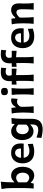

<svg xmlns="http://www.w3.org/2000/svg" viewBox="1834 -2694 1085 4792"><g transform="rotate(-90 2376.0 -298.5)"><path d="M385.7 13.7Q343.3 13.7 299.3 -7.1Q255.4 -27.8 217.8 -70.3H207L190.4 0H65.9Q71.3 -59.6 74.5 -115Q77.6 -170.4 77.6 -238.3V-543Q77.6 -610.4 72.3 -674.8Q66.9 -739.3 54.2 -803.2L236.8 -820.8Q230.5 -755.4 225.8 -686.5Q221.2 -617.7 221.2 -543V-489.3H233.9Q262.2 -520.5 300.3 -541.5Q338.4 -562.5 383.8 -562.5Q457 -562.5 507.3 -524.4Q557.6 -486.3 583.7 -421.4Q609.9 -356.4 609.9 -274.9Q609.9 -198.7 585.4 -132.8Q561 -66.9 511.5 -26.6Q461.9 13.7 385.7 13.7ZM333 -109.9Q377.4 -111.3 406 -134.5Q434.6 -157.7 448.2 -194.6Q461.9 -231.4 461.9 -273.9Q461.9 -340.8 429.7 -387.9Q397.5 -435.1 332 -437Q303.7 -436.5 274.2 -422.4Q244.6 -408.2 221.2 -380.9V-178.7Q266.1 -112.8 333 -109.9Z M994.1 13.7Q890.1 13.7 824.2 -23.4Q758.3 -60.5 726.8 -126Q695.3 -191.4 695.3 -275.9Q695.3 -359.9 725.3 -424.3Q755.4 -488.8 813.7 -525.6Q872.1 -562.5 957.5 -562.5Q1067.4 -562.5 1129.4 -502.4Q1191.4 -442.4 1191.4 -321.3Q1191.4 -300.3 1190.2 -283.2Q1189 -266.1 1186.5 -249.5H834Q840.3 -182.1 883.3 -144.3Q926.3 -106.4 1011.7 -106.4Q1042 -106.4 1088.4 -117.9Q1134.8 -129.4 1176.8 -146L1182.6 -20.5Q1148.4 -11.2 1101.3 1.2Q1054.2 13.7 994.1 13.7ZM1064.9 -316.9Q1067.4 -386.7 1039.3 -424.3Q1011.2 -461.9 959 -463.9Q904.8 -461.4 871.1 -421.6Q837.4 -381.8 833 -314.5Z M1533.2 224.1Q1500 224.1 1461.4 218.8Q1422.9 213.4 1387.9 206.1Q1353 198.7 1329.6 193.4L1338.4 70.8Q1373 84 1409.9 94Q1446.8 104 1476.6 109.4Q1506.3 114.7 1519.5 114.7Q1601.1 114.7 1633.1 76.9Q1665 39.1 1665 -38.6V-80.6H1654.3Q1619.6 -42 1579.6 -22.9Q1539.6 -3.9 1500 -3.9Q1424.3 -3.9 1374.3 -43.9Q1324.2 -84 1299.6 -148.2Q1274.9 -212.4 1274.9 -284.7Q1274.9 -361.3 1300.8 -424.1Q1326.7 -486.8 1376.7 -524.4Q1426.8 -562 1500 -562Q1549.3 -562 1590.8 -538.6Q1632.3 -515.1 1663.6 -479H1675.8L1683.6 -547.9L1826.2 -555.2Q1807.1 -421.9 1807.1 -293.5V-46.9Q1807.1 33.7 1782 94.7Q1756.8 155.8 1697 189.9Q1637.2 224.1 1533.2 224.1ZM1551.8 -122.1Q1619.1 -124.5 1662.1 -188V-380.9Q1639.6 -407.7 1610.4 -422.1Q1581.1 -436.5 1552.7 -437Q1487.3 -435.1 1454.8 -389.2Q1422.4 -343.3 1422.4 -279.3Q1422.4 -238.8 1436.3 -203.4Q1450.2 -168 1479 -145.8Q1507.8 -123.5 1551.8 -122.1Z M1950.7 0Q1956.5 -59.6 1959.5 -115Q1962.4 -170.4 1962.4 -238.3V-293Q1962.4 -355 1957 -418.7Q1951.7 -482.4 1938 -547.4L2079.6 -555.2L2088.9 -450.2H2101.6Q2139.6 -514.2 2181.4 -538.3Q2223.1 -562.5 2258.8 -562.5Q2271.5 -562.5 2287.1 -560.3Q2302.7 -558.1 2316.9 -552.2L2304.2 -400.9Q2285.6 -407.2 2265.6 -411.9Q2245.6 -416.5 2231.4 -416.5Q2213.9 -416.5 2192.1 -409.2Q2170.4 -401.9 2147.9 -381.3Q2125.5 -360.8 2106.4 -320.8V-231Q2106.4 -168.5 2109.4 -114Q2112.3 -59.6 2118.7 0Z M2404.3 0Q2410.2 -59.6 2413.1 -115Q2416 -170.4 2416 -238.3V-293Q2416 -372.6 2412.4 -430.4Q2408.7 -488.3 2402.8 -547.4L2573.2 -551.8Q2566.9 -491.7 2563.5 -432.9Q2560.1 -374 2560.1 -293V-238.3Q2560.1 -170.4 2562.7 -115Q2565.4 -59.6 2571.8 0ZM2486.8 -643.6Q2439 -643.6 2417.2 -663.8Q2395.5 -684.1 2395.5 -737.3Q2395.5 -775.4 2417.2 -794.4Q2439 -813.5 2487.8 -813.5Q2535.6 -813.5 2557.1 -793Q2578.6 -772.5 2578.6 -731.9Q2578.6 -682.6 2557.1 -663.1Q2535.6 -643.6 2486.8 -643.6Z M2742.7 0Q2748.5 -59.6 2751.2 -115Q2753.9 -170.4 2753.9 -238.3V-293Q2753.9 -324.7 2753.2 -360.1Q2752.4 -395.5 2751.5 -435.5L2660.2 -426.3V-547.4H2747.1Q2747.1 -563 2746.8 -577.4Q2746.6 -591.8 2746.6 -606.4Q2746.6 -669.4 2765.1 -711.2Q2783.7 -752.9 2815.2 -776.9Q2846.7 -800.8 2886.5 -810.8Q2926.3 -820.8 2968.8 -820.8Q2997.6 -820.8 3031.2 -817.4Q3064.9 -814 3082.5 -811.5L3071.3 -685.1Q3052.7 -690.9 3026.9 -695.6Q3001 -700.2 2984.9 -700.2Q2935.1 -700.2 2909.2 -678.5Q2883.3 -656.7 2883.3 -606.9Q2883.3 -591.3 2887.9 -573Q2892.6 -554.7 2901.9 -547.4H3058.1V-426.3Q2977.5 -436 2898.4 -439.9V-238.3Q2898.4 -170.4 2900.9 -115Q2903.3 -59.6 2909.7 0Z M3187.5 0Q3193.4 -59.6 3196 -115Q3198.7 -170.4 3198.7 -238.3V-293Q3198.7 -324.7 3198 -360.1Q3197.3 -395.5 3196.3 -435.5L3105 -426.3V-547.4H3191.9Q3191.9 -563 3191.7 -577.4Q3191.4 -591.8 3191.4 -606.4Q3191.4 -669.4 3210 -711.2Q3228.5 -752.9 3260 -776.9Q3291.5 -800.8 3331.3 -810.8Q3371.1 -820.8 3413.6 -820.8Q3442.4 -820.8 3476.1 -817.4Q3509.8 -814 3527.3 -811.5L3516.1 -685.1Q3497.6 -690.9 3471.7 -695.6Q3445.8 -700.2 3429.7 -700.2Q3379.9 -700.2 3354 -678.5Q3328.1 -656.7 3328.1 -606.9Q3328.1 -591.3 3332.8 -573Q3337.4 -554.7 3346.7 -547.4H3502.9V-426.3Q3422.4 -436 3343.3 -439.9V-238.3Q3343.3 -170.4 3345.7 -115Q3348.1 -59.6 3354.5 0Z M3869.1 13.7Q3765.1 13.7 3699.2 -23.4Q3633.3 -60.5 3601.8 -126Q3570.3 -191.4 3570.3 -275.9Q3570.3 -359.9 3600.3 -424.3Q3630.4 -488.8 3688.7 -525.6Q3747.1 -562.5 3832.5 -562.5Q3942.4 -562.5 4004.4 -502.4Q4066.4 -442.4 4066.4 -321.3Q4066.4 -300.3 4065.2 -283.2Q4064 -266.1 4061.5 -249.5H3709Q3715.3 -182.1 3758.3 -144.3Q3801.3 -106.4 3886.7 -106.4Q3917 -106.4 3963.4 -117.9Q4009.8 -129.4 4051.8 -146L4057.6 -20.5Q4023.4 -11.2 3976.3 1.2Q3929.2 13.7 3869.1 13.7ZM3939.9 -316.9Q3942.4 -386.7 3914.3 -424.3Q3886.2 -461.9 3834 -463.9Q3779.8 -461.4 3746.1 -421.6Q3712.4 -381.8 3708 -314.5Z M4177.2 0Q4183.1 -59.6 4186 -115Q4189 -170.4 4189 -238.3V-293Q4189 -355 4183.6 -418.7Q4178.2 -482.4 4164.6 -547.4L4306.2 -555.2L4316.4 -458H4329.6Q4351.6 -484.4 4381.8 -508.3Q4412.1 -532.2 4447 -547.4Q4481.9 -562.5 4516.6 -562.5Q4687 -562.5 4687 -367.2Q4687 -331.5 4685.3 -298.6Q4683.6 -265.6 4683.6 -238.3Q4683.6 -170.4 4686 -115Q4688.5 -59.6 4696.3 0H4529.8Q4534.7 -59.6 4537.4 -114Q4540 -168.5 4540 -231V-307.6Q4540 -368.7 4522 -399.4Q4503.9 -430.2 4457 -430.2Q4439.9 -430.2 4417 -418.9Q4394 -407.7 4371.8 -389.4Q4349.6 -371.1 4333 -348.6V-231Q4333 -168.5 4335.9 -114Q4338.9 -59.6 4345.2 0Z"/></g></svg>

Font: Pinar-FD SemiBold
Style: Regular
Weight: 600
Designer: Amin Abedi
Version: Version 2.000